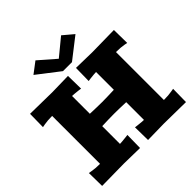

<svg xmlns="http://www.w3.org/2000/svg" viewBox="-240 -1160 1360 1360"><g transform="rotate(-45 440.0 -480.5)"><path d="M398.9 -770 231.9 -898.9 314.9 -961.9 439.9 -853 568.8 -959 647 -893.1 488.8 -770ZM859.9 -721.2 861.8 -589.8 837.9 -594.2Q806.6 -600.1 759.8 -600.1V-120.1Q806.6 -120.1 837.9 -126L861.8 -129.9L859.9 1L640.1 -2L480 1L478 -127.9L502 -125Q544.9 -120.1 560.1 -120.1V-297.9Q483.9 -300.8 439.9 -300.8Q396 -300.8 319.8 -297.9V-120.1Q335 -120.1 377.9 -125L401.9 -127.9L399.9 1L240.2 -2L20 1L18.1 -129.9L42 -126Q73.2 -120.1 120.1 -120.1V-600.1Q73.2 -600.1 42 -594.2L18.1 -589.8L20 -721.2L240.2 -717.8L399.9 -721.2L401.9 -591.8L377.9 -595.2Q335 -600.1 319.8 -600.1V-421.9Q396 -418.9 439.9 -418.9Q483.9 -418.9 560.1 -421.9V-600.1Q544.9 -600.1 502 -595.2L478 -591.8L480 -721.2L640.1 -717.8Z"/></g></svg>

Font: Zantroke
Style: Regular
Weight: 500
Foundry: gluk
Version: Version 0.36